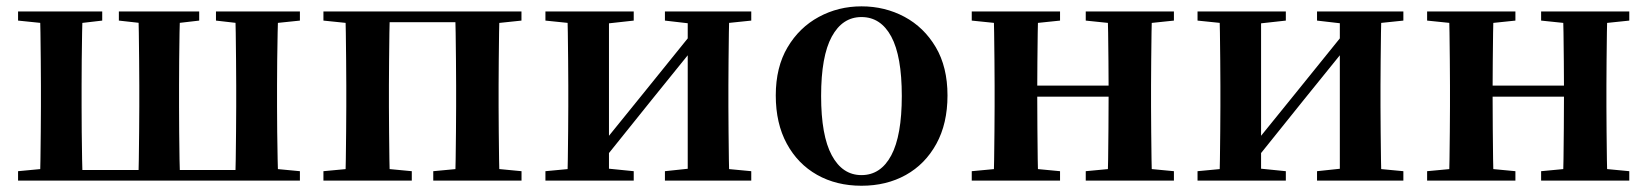

<svg xmlns="http://www.w3.org/2000/svg" viewBox="-20 -572 5217 608"><path d="M105.9 0Q107.6 -25.5 108.1 -67.5Q108.6 -109.6 109.1 -154.8Q109.6 -200 109.6 -234.8V-301.2Q109.6 -335.7 109.1 -381.1Q108.6 -426.5 108.1 -468.7Q107.6 -511 105.9 -535.7H241.7Q240.7 -511 240 -468.7Q239.2 -426.5 238.8 -381.1Q238.4 -335.7 238.4 -301.2V-234.8Q238.4 -200 238.8 -154.8Q239.2 -109.6 240 -67.5Q240.7 -25.5 241.7 0ZM417.4 0Q419.1 -25.5 419.6 -67.5Q420.1 -109.6 420.6 -154.8Q421.1 -200 421.1 -234.8V-301.2Q421.1 -335.7 420.6 -381.1Q420.1 -426.5 419.6 -468.7Q419.1 -511 417.4 -535.7H550.3Q549.3 -511 548.5 -468.7Q547.8 -426.5 547.4 -381.1Q547 -335.7 547 -301.2V-234.8Q547 -200 547.4 -154.8Q547.8 -109.6 548.5 -67.5Q549.3 -25.5 550.3 0ZM725 0Q726 -25.5 726.5 -67.5Q727 -109.6 727.5 -154.8Q728 -200 728 -234.8V-301.2Q728 -335.6 727.5 -381Q727 -426.3 726.5 -468.5Q726 -510.7 725 -535.7H861Q860 -511 859.2 -468.7Q858.3 -426.4 857.8 -381Q857.3 -335.7 857.3 -301.2V-234.8Q857.3 -200 857.8 -154.7Q858.3 -109.4 859.2 -67.4Q860 -25.5 861 0ZM37.2 -506.8V-535.7H303.7V-506.8L206.8 -495.5H147.2ZM356.4 -506.8V-535.7H610.8V-506.8L513.7 -495.5H457.7ZM663.9 -506.8V-535.7H929.7V-506.8L821.3 -495.5H762.1ZM37.2 0V-29.9L146 -40.2H176.1V0ZM790.5 0V-40.2H821.3L929.7 -29.9V0ZM176.1 0V-33.6H790.5V0Z M1072.9 0Q1074.6 -25.5 1075.1 -67.5Q1075.6 -109.6 1076.1 -154.8Q1076.6 -200 1076.6 -234.8V-301.2Q1076.6 -335.7 1076.1 -381.1Q1075.6 -426.5 1075.1 -468.7Q1074.6 -511 1072.9 -535.7H1214.6Q1213.6 -510.7 1213.1 -468.5Q1212.6 -426.3 1212.1 -381Q1211.6 -335.6 1211.6 -301.2V-234.8Q1211.6 -200 1212.1 -154.8Q1212.6 -109.6 1213.1 -67.5Q1213.6 -25.5 1214.6 0ZM1421.4 0Q1422.4 -25.5 1422.9 -67.5Q1423.4 -109.6 1423.9 -154.8Q1424.4 -200 1424.4 -234.8V-301.2Q1424.4 -335.6 1423.9 -381Q1423.4 -426.3 1422.9 -468.5Q1422.4 -510.7 1421.4 -535.7H1561.9Q1560.9 -510.7 1560.4 -468.5Q1559.9 -426.3 1559.4 -381Q1558.9 -335.6 1558.9 -301.2V-234.8Q1558.9 -200 1559.4 -154.8Q1559.9 -109.6 1560.4 -67.5Q1560.9 -25.5 1561.9 0ZM1004.2 0V-29.9L1114 -40.2H1175.6L1284 -29.9V0ZM1352 0V-29.9L1461.5 -40.2H1524.1L1631.5 -29.9V0ZM1004.2 -506.8V-535.7H1143.9V-495.5H1114ZM1492.4 -495.5V-535.7H1631.3V-506.8L1524.1 -495.5ZM1143.9 -501.8V-535.7H1492.4V-501.8Z M1707.2 0V-29.9L1816 -40.2H1884.4L1986.8 -29.9V0ZM2085.6 0V-29.9L2182.5 -40.2H2250.3L2359 -29.9V0ZM1775.9 0Q1777.6 -25.5 1778.1 -67.4Q1778.6 -109.4 1779.1 -154.7Q1779.6 -200 1779.6 -234.8V-301.2Q1779.6 -335.7 1779.1 -381Q1778.6 -426.4 1778.1 -468.7Q1777.6 -511 1775.9 -535.7H1908.4V0ZM1879.7 -51.6 1831.4 -77.8H1856.4L2015.6 -274.4L2186 -485.4L2233.7 -460.9H2209.5L2045.2 -257.7ZM2157.8 0V-535.7H2289.6Q2288.6 -511 2288.1 -468.7Q2287.6 -426.4 2287.1 -381Q2286.6 -335.7 2286.6 -301.2V-234.8Q2286.6 -200 2287.1 -154.7Q2287.6 -109.4 2288.1 -67.4Q2288.6 -25.5 2289.6 0ZM1707.2 -506.8V-535.7H1986.8V-506.8L1884.7 -495.5H1817ZM2085.6 -506.8V-535.7H2359V-506.8L2250.5 -495.5H2182.8Z M2708 16.2Q2628.7 16.2 2567.5 -18.3Q2506.3 -52.8 2471.5 -117Q2436.6 -181.2 2436.6 -269.8Q2436.6 -359.1 2473.8 -422Q2511 -484.9 2572.9 -518.4Q2634.8 -551.9 2708 -551.9Q2782.1 -551.9 2844.1 -518.8Q2906 -485.6 2943.2 -422.7Q2980.4 -359.8 2980.4 -269.8Q2980.4 -180.5 2945 -116.3Q2909.6 -52 2848.4 -17.9Q2787.2 16.2 2708 16.2ZM2708 -17.5Q2769 -17.5 2802.4 -80.1Q2835.7 -142.6 2835.7 -268.1Q2835.7 -394.2 2802.4 -456.1Q2769 -518 2708 -518Q2647.7 -518 2614 -456.1Q2580.2 -394.2 2580.2 -268.1Q2580.2 -142.6 2614 -80.1Q2647.7 -17.5 2708 -17.5Z M3125.9 0Q3127.6 -25.5 3128.1 -67.5Q3128.6 -109.6 3129.1 -154.8Q3129.6 -200 3129.6 -234.8V-301.2Q3129.6 -335.7 3129.1 -381.1Q3128.6 -426.5 3128.1 -468.7Q3127.6 -511 3125.9 -535.7H3267.6Q3266.6 -510.7 3266.1 -467.8Q3265.6 -425 3265.1 -378Q3264.6 -331 3264.6 -291.8V-270.6Q3264.6 -217.9 3265.1 -165Q3265.6 -112.1 3266.1 -68.6Q3266.6 -25.1 3267.6 0ZM3486.6 0Q3488.6 -25.1 3489.1 -68.6Q3489.6 -112.1 3490.1 -165Q3490.6 -217.9 3490.6 -270.6V-291.8Q3490.6 -330.7 3490.1 -378Q3489.6 -425.4 3489.1 -468.1Q3488.6 -510.7 3486.6 -535.7H3628Q3627 -510.7 3626.5 -468.5Q3626 -426.3 3625.5 -381Q3625 -335.6 3625 -301.2V-234.8Q3625 -200 3625.5 -154.8Q3626 -109.6 3626.5 -67.5Q3627 -25.5 3628 0ZM3057.2 0V-29.9L3167 -40.2H3228.6L3336.8 -29.9V0ZM3057.2 -506.8V-535.7H3336.8V-506.8L3228.6 -495.5H3167ZM3418.2 0V-29.9L3526.9 -40.2H3589.5L3697.4 -29.9V0ZM3418.2 -506.8V-535.7H3697.4V-506.8L3589.5 -495.5H3526.9ZM3196.9 -265.9V-301H3557.1V-265.9Z M3772.2 0V-29.9L3881 -40.2H3949.4L4051.8 -29.9V0ZM4150.6 0V-29.9L4247.5 -40.2H4315.3L4424 -29.9V0ZM3840.9 0Q3842.6 -25.5 3843.1 -67.4Q3843.6 -109.4 3844.1 -154.7Q3844.6 -200 3844.6 -234.8V-301.2Q3844.6 -335.7 3844.1 -381Q3843.6 -426.4 3843.1 -468.7Q3842.6 -511 3840.9 -535.7H3973.4V0ZM3944.7 -51.6 3896.4 -77.8H3921.4L4080.6 -274.4L4251 -485.4L4298.7 -460.9H4274.5L4110.2 -257.7ZM4222.8 0V-535.7H4354.6Q4353.6 -511 4353.1 -468.7Q4352.6 -426.4 4352.1 -381Q4351.6 -335.7 4351.6 -301.2V-234.8Q4351.6 -200 4352.1 -154.7Q4352.6 -109.4 4353.1 -67.4Q4353.6 -25.5 4354.6 0ZM3772.2 -506.8V-535.7H4051.8V-506.8L3949.7 -495.5H3882ZM4150.6 -506.8V-535.7H4424V-506.8L4315.5 -495.5H4247.8Z M4567.9 0Q4569.6 -25.5 4570.1 -67.5Q4570.6 -109.6 4571.1 -154.8Q4571.6 -200 4571.6 -234.8V-301.2Q4571.6 -335.7 4571.1 -381.1Q4570.6 -426.5 4570.1 -468.7Q4569.6 -511 4567.9 -535.7H4709.6Q4708.6 -510.7 4708.1 -467.8Q4707.6 -425 4707.1 -378Q4706.6 -331 4706.6 -291.8V-270.6Q4706.6 -217.9 4707.1 -165Q4707.6 -112.1 4708.1 -68.6Q4708.6 -25.1 4709.6 0ZM4928.6 0Q4930.6 -25.1 4931.1 -68.6Q4931.6 -112.1 4932.1 -165Q4932.6 -217.9 4932.6 -270.6V-291.8Q4932.6 -330.7 4932.1 -378Q4931.6 -425.4 4931.1 -468.1Q4930.6 -510.7 4928.6 -535.7H5070Q5069 -510.7 5068.5 -468.5Q5068 -426.3 5067.5 -381Q5067 -335.6 5067 -301.2V-234.8Q5067 -200 5067.5 -154.8Q5068 -109.6 5068.5 -67.5Q5069 -25.5 5070 0ZM4499.2 0V-29.9L4609 -40.2H4670.6L4778.8 -29.9V0ZM4499.2 -506.8V-535.7H4778.8V-506.8L4670.6 -495.5H4609ZM4860.2 0V-29.9L4968.9 -40.2H5031.5L5139.4 -29.9V0ZM4860.2 -506.8V-535.7H5139.4V-506.8L5031.5 -495.5H4968.9ZM4638.9 -265.9V-301H4999.1V-265.9Z"/></svg>

Font: Early Summer Mincho VF
Style: Regular
Weight: 250
Designer: GuiWonder
Version: Version 1.002